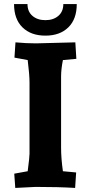

<svg xmlns="http://www.w3.org/2000/svg" viewBox="-20 -918 445 943"><path d="M350 -710 355 -629 289 -623Q280 -578 280 -542V-193Q280 -140 289 -77L354 -71L349 5Q268 0 155 0L55 5L50 -65L116 -77Q116 -79 118.5 -98Q121 -117 123 -135.5Q125 -154 125 -163V-512Q125 -551 116 -623L51 -635L56 -710Q109 -705 156 -705ZM291 -898H357Q357 -824 315.5 -783.5Q274 -743 203 -743Q132 -743 90.5 -783.5Q49 -824 49 -898H115Q115 -861 139.5 -840Q164 -819 203 -819Q242 -819 266.5 -840Q291 -861 291 -898Z"/></svg>

Font: Andada
Style: Bold
Weight: 700
Designer: Carolina Giovagnoli
Foundry: Carolina Giovagnoli
Version: Version 1.003